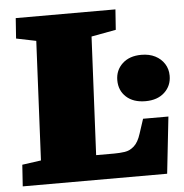

<svg xmlns="http://www.w3.org/2000/svg" viewBox="-51 -750 766 800"><g transform="rotate(-5 332.0 -350.5)"><path d="M18 -90 97 -101 121 -599 38 -616 44 -701H461L455 -616L352 -597L328 -103H404Q426 -103 447.5 -106Q469 -109 487 -125Q505 -141 516 -176L536 -237H642L616 0H12ZM443 -406Q443 -448 472.5 -475.5Q502 -503 552 -503Q585 -503 609.5 -490.5Q634 -478 648 -456Q662 -434 662 -406Q662 -364 632.5 -336.5Q603 -309 553 -309Q502 -309 472.5 -336Q443 -363 443 -406Z"/></g></svg>

Font: Literata Black
Style: Italic
Weight: 900
Italic angle: -2°
Designer: Latin by Veronika Burian and Jose Scaglione. Greek by Irene Vlachou. Cyrillic by Vera Evstafieva
Foundry: TypeTogether
Version: Version 3.002